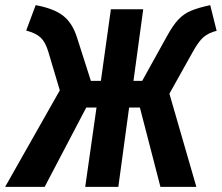

<svg xmlns="http://www.w3.org/2000/svg" viewBox="-50 -728 864 748"><path d="M794 -608Q762 -600 742.5 -583Q723 -566 700 -524L610 -363L715 0H575L495 -309H453L411 0H282L326 -309H286L124 0H-30L183 -376L138 -527Q127 -564 108.5 -581.5Q90 -599 52 -609L89 -708Q159 -695 195 -667.5Q231 -640 249 -585L304 -413H343L382 -692H508L470 -413H504L601 -588Q624 -630 645.5 -652.5Q667 -675 695 -686.5Q723 -698 769 -708Z"/></svg>

Font: Fira Sans Compressed SemiBold
Style: Italic
Weight: 600
Width: 1
Italic angle: -8°
Designer: bBox Type GmbH & Carrois Corporate GbR & Edenspiekermann AG
Foundry: bBox Type GmbH & Carrois Corporate GbR & Edenspiekermann AG
Version: Version 4.301